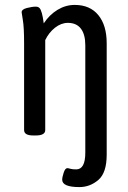

<svg xmlns="http://www.w3.org/2000/svg" viewBox="-20 -549 522 781"><path d="M233 182Q233 172 239 153.5Q245 135 254 135Q258 135 266 137.5Q274 140 290 140Q327 140 327 72V-365Q327 -409 309 -432.5Q291 -456 256 -456Q229 -456 204 -436.5Q179 -417 164 -386V-20Q164 2 126 2H115Q78 2 78 -20V-373Q78 -438 73 -467Q68 -496 68 -499Q68 -511 89.5 -516.5Q111 -522 126 -522Q140 -522 145.5 -509Q151 -496 154 -479Q157 -462 158 -454Q181 -489 214 -509Q247 -529 284 -529Q346 -529 380 -487.5Q414 -446 414 -373V80Q414 154 380 183Q346 212 303 212Q233 212 233 182Z"/></svg>

Font: Asap Condensed
Style: Regular
Weight: 400
Designer: Pablo Cosgaya
Foundry: Omnibus-Type
Version: Version 1.010; ttfautohint (v1.8)